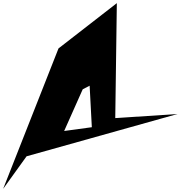

<svg xmlns="http://www.w3.org/2000/svg" viewBox="-126 -1133 1149 1221"><path d="M-106 68 43 -139 1003 -408 607 -382 617 -1113 246 -825ZM282 -300 400 -565 444 -588 458 -324Z"/></svg>

Font: Chaingun
Style: Regular
Weight: 400
Version: Version 0.91